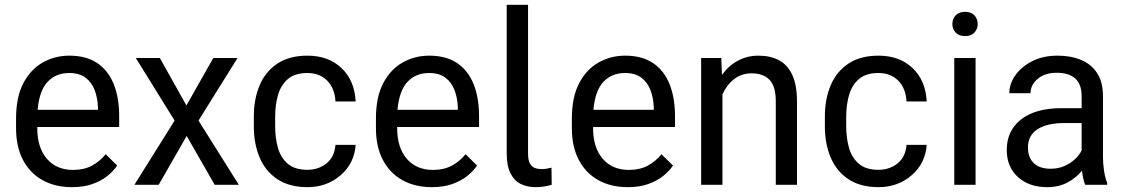

<svg xmlns="http://www.w3.org/2000/svg" viewBox="-20 -770 4689 800"><path d="M476.6 -240.7H135.3V-236.3Q135.3 -155.3 175.3 -108.6Q215.3 -62 284.7 -62Q329.6 -62 362.8 -79.6Q396 -97.2 420.4 -127.4L468.3 -80.1Q452.1 -56.6 426.8 -36.4Q401.4 -16.1 365 -3.2Q328.6 9.8 279.8 9.8Q209.5 9.8 157 -19.5Q104.5 -48.8 75.7 -103.8Q46.9 -158.7 46.9 -236.3V-276.4Q46.9 -365.7 77.4 -423.6Q107.9 -481.4 158.4 -509.8Q209 -538.1 268.6 -538.1Q339.4 -538.1 385.3 -507.1Q431.2 -476.1 453.9 -419.4Q476.6 -362.8 476.6 -285.6ZM268.1 -465.8Q213.4 -465.8 178.7 -429.4Q144 -393.1 136.7 -312.5H388.2V-322.3Q386.7 -361.8 374.5 -394.3Q362.3 -426.8 336.4 -446.3Q310.5 -465.8 268.1 -465.8Z M756.8 -330.6 868.7 -528.3H969.7L807.1 -267.6L975.1 0H874.5L757.8 -203.6L641.1 0H540L707.5 -267.6L545.9 -528.3H646Z M1377.9 -166.5H1461.9Q1456.5 -89.4 1399.2 -39.8Q1341.8 9.8 1261.2 9.8Q1186.5 9.8 1136.7 -22.7Q1086.9 -55.2 1062.3 -112.5Q1037.6 -169.9 1037.6 -244.1V-284.2Q1037.6 -358.4 1062.3 -415.8Q1086.9 -473.1 1136.7 -505.6Q1186.5 -538.1 1261.2 -538.1Q1348.6 -538.1 1403.1 -486.3Q1457.5 -434.6 1461.9 -347.2H1377.9Q1374.5 -402.8 1343 -434.3Q1311.5 -465.8 1260.7 -465.8Q1209.5 -465.8 1180.2 -441.2Q1150.9 -416.5 1138.7 -375.2Q1126.5 -334 1126.5 -284.2V-244.1Q1126.5 -194.3 1138.4 -153.1Q1150.4 -111.8 1179.7 -87.2Q1209 -62.5 1260.7 -62.5Q1306.6 -62.5 1340.1 -88.9Q1373.5 -115.2 1377.9 -166.5Z M1976.1 -240.7H1634.8V-236.3Q1634.8 -155.3 1674.8 -108.6Q1714.8 -62 1784.2 -62Q1829.1 -62 1862.3 -79.6Q1895.5 -97.2 1919.9 -127.4L1967.8 -80.1Q1951.7 -56.6 1926.3 -36.4Q1900.9 -16.1 1864.5 -3.2Q1828.1 9.8 1779.3 9.8Q1709 9.8 1656.5 -19.5Q1604 -48.8 1575.2 -103.8Q1546.4 -158.7 1546.4 -236.3V-276.4Q1546.4 -365.7 1576.9 -423.6Q1607.4 -481.4 1658 -509.8Q1708.5 -538.1 1768.1 -538.1Q1838.9 -538.1 1884.8 -507.1Q1930.7 -476.1 1953.4 -419.4Q1976.1 -362.8 1976.1 -285.6ZM1767.6 -465.8Q1712.9 -465.8 1678.2 -429.4Q1643.6 -393.1 1636.2 -312.5H1887.7V-322.3Q1886.2 -361.8 1874 -394.3Q1861.8 -426.8 1835.9 -446.3Q1810.1 -465.8 1767.6 -465.8Z M2180.2 -750V-130.9Q2180.2 -103 2188 -88.9Q2195.8 -74.7 2208.7 -70.1Q2221.7 -65.4 2236.8 -65.4Q2248 -65.4 2259 -67.4Q2270 -69.3 2276.9 -71.3Q2277.3 -71.3 2277.8 -71.3L2278.8 0Q2267.6 3.4 2250.2 6.6Q2232.9 9.8 2211.4 9.8Q2177.2 9.8 2150.1 -3.4Q2123 -16.6 2107.2 -47.6Q2091.3 -78.6 2091.3 -131.3V-750Z M2792.5 -240.7H2451.2V-236.3Q2451.2 -155.3 2491.2 -108.6Q2531.2 -62 2600.6 -62Q2645.5 -62 2678.7 -79.6Q2711.9 -97.2 2736.3 -127.4L2784.2 -80.1Q2768.1 -56.6 2742.7 -36.4Q2717.3 -16.1 2680.9 -3.2Q2644.5 9.8 2595.7 9.8Q2525.4 9.8 2472.9 -19.5Q2420.4 -48.8 2391.6 -103.8Q2362.8 -158.7 2362.8 -236.3V-276.4Q2362.8 -365.7 2393.3 -423.6Q2423.8 -481.4 2474.4 -509.8Q2524.9 -538.1 2584.5 -538.1Q2655.3 -538.1 2701.2 -507.1Q2747.1 -476.1 2769.8 -419.4Q2792.5 -362.8 2792.5 -285.6ZM2584 -465.8Q2529.3 -465.8 2494.6 -429.4Q2460 -393.1 2452.6 -312.5H2704.1V-322.3Q2702.6 -361.8 2690.4 -394.3Q2678.2 -426.8 2652.3 -446.3Q2626.5 -465.8 2584 -465.8Z M3140.6 -538.1Q3189.9 -538.1 3225.8 -519Q3261.7 -500 3281.2 -457.8Q3300.8 -415.5 3300.8 -346.2V0H3212.4V-347.2Q3212.4 -410.6 3186.3 -437.5Q3160.2 -464.4 3111.8 -464.4Q3069.3 -464.4 3038.3 -439.9Q3007.3 -415.5 2990.2 -376.5V0H2901.4V-528.3H2985.4L2988.3 -458Q3015.1 -495.6 3054 -516.8Q3092.8 -538.1 3140.6 -538.1Z M3757.3 -166.5H3841.3Q3835.9 -89.4 3778.6 -39.8Q3721.2 9.8 3640.6 9.8Q3565.9 9.8 3516.1 -22.7Q3466.3 -55.2 3441.7 -112.5Q3417 -169.9 3417 -244.1V-284.2Q3417 -358.4 3441.7 -415.8Q3466.3 -473.1 3516.1 -505.6Q3565.9 -538.1 3640.6 -538.1Q3728 -538.1 3782.5 -486.3Q3836.9 -434.6 3841.3 -347.2H3757.3Q3753.9 -402.8 3722.4 -434.3Q3690.9 -465.8 3640.1 -465.8Q3588.9 -465.8 3559.6 -441.2Q3530.3 -416.5 3518.1 -375.2Q3505.9 -334 3505.9 -284.2V-244.1Q3505.9 -194.3 3517.8 -153.1Q3529.8 -111.8 3559.1 -87.2Q3588.4 -62.5 3640.1 -62.5Q3686 -62.5 3719.5 -88.9Q3752.9 -115.2 3757.3 -166.5Z M4001 -720.7Q4026.4 -720.7 4040 -706.1Q4053.7 -691.4 4053.7 -669.9Q4053.7 -648.9 4040 -634.3Q4026.4 -619.6 4001 -619.6Q3975.6 -619.6 3961.9 -634.3Q3948.2 -648.9 3948.2 -669.9Q3948.2 -691.4 3961.9 -706.1Q3975.6 -720.7 4001 -720.7ZM4044.9 0H3956.1V-528.3H4044.9Z M4575.7 -115.2Q4575.7 -88.4 4580.1 -58.8Q4584.5 -29.3 4593.3 -7.8V0H4501.5Q4492.2 -23.4 4488.3 -59.1Q4465.3 -30.3 4429 -10.3Q4392.6 9.8 4343.3 9.8Q4267.6 9.8 4221.2 -32.5Q4174.8 -74.7 4174.8 -145Q4174.8 -226.1 4234.9 -272.7Q4294.9 -319.3 4403.8 -319.3H4486.8V-370.1Q4486.8 -466.3 4382.8 -466.8Q4334 -466.8 4304 -441.7Q4273.9 -416.5 4273.9 -381.8H4185.5Q4185.5 -420.4 4210.4 -456.1Q4235.4 -491.7 4280.5 -514.9Q4325.7 -538.1 4386.7 -538.1Q4441.9 -538.1 4484.6 -520.3Q4527.3 -502.4 4551.5 -465.3Q4575.7 -428.2 4575.7 -369.1ZM4357.4 -66.9Q4389.2 -66.9 4414.8 -78.1Q4440.4 -89.4 4459 -106.7Q4477.5 -124 4486.8 -143.6V-257.3H4415Q4342.3 -257.3 4302.7 -231.4Q4263.2 -205.6 4263.2 -156.2Q4263.2 -113.3 4287.6 -90.1Q4312 -66.9 4357.4 -66.9Z"/></svg>

Font: Robert Sans Medium
Style: Regular
Weight: 500
Designer: Christian Robertson (extended by Adam Twardoch)
Foundry: Google
Version: Version 12.135;April 2, 2019;FontCreator 11.5.0.2425 64-bit;